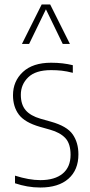

<svg xmlns="http://www.w3.org/2000/svg" viewBox="-20 -828 402 857"><path d="M160 9Q130 9 101.8 4Q73.5 -1 47 -10V-44Q110 -24 160 -24Q224.5 -24 259.8 -53.2Q295 -82.5 295 -137Q295 -186.5 271.8 -211.5Q248.5 -236.5 204 -249L158 -262Q90.5 -281.5 64.2 -316.5Q38 -351.5 38 -403Q38 -465.5 82.2 -506.8Q126.5 -548 208 -548Q236 -548 259.2 -545.2Q282.5 -542.5 305 -537V-503Q278 -510 255.8 -512.5Q233.5 -515 208 -515Q139 -515 106 -483Q73 -451 73 -405Q73 -361.5 94.5 -336.2Q116 -311 161 -298L207 -285Q279 -265 304.5 -228.2Q330 -191.5 330 -139Q330 -69.5 285.5 -30.2Q241 9 160 9ZM78 -632 166 -808H204L292 -632H260L185 -786.5L110 -632Z"/></svg>

Font: Encode Sans Condensed Thin
Style: Regular
Weight: 100
Width: 3
Designer: Multiple Designers
Foundry: Impallari Type
Version: Version 3.000; ttfautohint (v1.8.3) -l 8 -r 50 -G 200 -x 14 